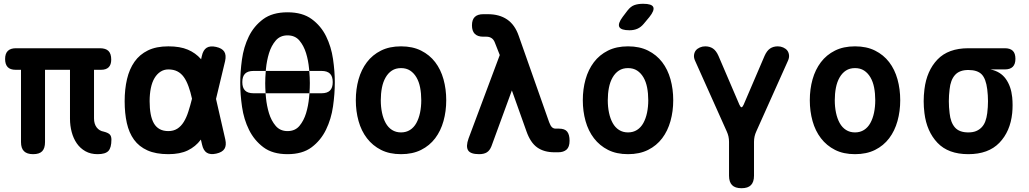

<svg xmlns="http://www.w3.org/2000/svg" viewBox="-20 -805 5440 1015"><path d="M496 10Q459 10 431.5 -5.5Q404 -21 386 -47Q368 -73 359 -107Q350 -141 350 -177V-436H218V-54Q218 -21 203 -5.5Q188 10 155 10Q123 10 107 -5.5Q91 -21 91 -54V-436H63Q34 -436 20.5 -450.5Q7 -465 7 -493Q7 -522 21.5 -536Q36 -550 64 -550H508Q539 -550 553.5 -535.5Q568 -521 568 -490Q568 -463 554.5 -449.5Q541 -436 514 -436H477V-179Q477 -150 491 -131.5Q505 -113 529 -109Q552 -103 560.5 -94Q569 -85 569 -67Q569 -24 553 -7Q537 10 496 10Z M1171 -68Q1178 -36 1166.5 -18Q1155 0 1123.5 7Q1092 14 1073.5 2.5Q1055 -9 1048 -41L1042 -67Q1042 -66 1041 -66Q1014 -30 973 -10Q932 10 870 10Q804 10 759.5 -10Q715 -30 688.5 -66.5Q662 -103 650.5 -154.5Q639 -206 639 -270Q639 -334 651.5 -387Q664 -440 691 -478.5Q718 -517 762 -538.5Q806 -560 870 -560Q932 -560 973 -542.5Q1014 -525 1042 -493Q1042 -492 1043 -491L1047 -509Q1054 -541 1072.5 -552.5Q1091 -564 1122.5 -557Q1154 -550 1165.5 -532Q1177 -514 1170 -482L1122 -282ZM995 -283Q987 -320 977 -347Q966 -378 951.5 -398Q937 -418 917 -428Q897 -438 870 -438Q847 -438 828.5 -426Q810 -414 797 -392.5Q784 -371 777.5 -339.5Q771 -308 771 -270Q771 -232 776.5 -202.5Q782 -173 793.5 -153Q805 -133 824 -122.5Q843 -112 870 -112Q897 -112 917 -124.5Q937 -137 951.5 -160.5Q966 -184 976 -216Q986 -247 995 -283Z M1500 10Q1421 10 1372.5 -26.5Q1324 -63 1296.5 -118.5Q1269 -174 1259.5 -240Q1250 -306 1250 -366Q1250 -424 1259 -490Q1268 -556 1295 -611.5Q1322 -667 1371 -703.5Q1420 -740 1500 -740Q1579 -740 1628 -704Q1677 -668 1704 -613Q1731 -558 1740.5 -493Q1750 -428 1750 -370Q1750 -309 1740.5 -242.5Q1731 -176 1703.5 -119.5Q1676 -63 1627.5 -26.5Q1579 10 1500 10ZM1320 -312H1384Q1385 -301 1386 -289Q1390 -246 1402 -206.5Q1414 -167 1437.5 -139.5Q1461 -112 1500 -112Q1540 -112 1563 -139.5Q1586 -167 1598 -206.5Q1610 -246 1614 -290L1616 -312H1680Q1710 -312 1724.5 -326.5Q1739 -341 1739 -371Q1739 -401 1724.5 -415.5Q1710 -430 1680 -430H1615Q1614 -436 1614 -441Q1610 -485 1598 -524Q1586 -563 1563 -590.5Q1540 -618 1500 -618Q1461 -618 1437.5 -590.5Q1414 -563 1402 -523.5Q1390 -484 1386 -441Q1386 -435 1385 -430H1320Q1290 -430 1275.5 -415.5Q1261 -401 1261 -371Q1261 -341 1275.5 -326.5Q1290 -312 1320 -312ZM1616 -312H1384Q1382 -342 1382 -365Q1382 -393 1385 -430H1615Q1618 -393 1618 -366Q1618 -342 1616 -312Z M2100 10Q2039 10 1994.5 -12.5Q1950 -35 1920 -74Q1890 -113 1875.5 -165Q1861 -217 1861 -275Q1861 -334 1875.5 -385.5Q1890 -437 1919.5 -476Q1949 -515 1994 -537.5Q2039 -560 2100 -560Q2161 -560 2206 -537.5Q2251 -515 2280.5 -476.5Q2310 -438 2324.5 -386Q2339 -334 2339 -275Q2339 -217 2324.5 -165Q2310 -113 2280.5 -74Q2251 -35 2206 -12.5Q2161 10 2100 10ZM2100 -105Q2127 -105 2147.5 -118Q2168 -131 2181 -154.5Q2194 -178 2200.5 -209Q2207 -240 2207 -275Q2207 -311 2201 -342Q2195 -373 2181.5 -396Q2168 -419 2148 -432Q2128 -445 2100 -445Q2072 -445 2052 -432Q2032 -419 2018.5 -395.5Q2005 -372 1999 -341Q1993 -310 1993 -275Q1993 -240 1999.5 -209Q2006 -178 2019 -154.5Q2032 -131 2052.5 -118Q2073 -105 2100 -105Z M2578 -32Q2569 -9 2553.5 0.5Q2538 10 2513 10Q2467 10 2454.5 -10.5Q2442 -31 2457 -73L2622 -514L2596 -580Q2590 -596 2578.5 -603.5Q2567 -611 2552 -611H2535Q2505 -611 2490 -626Q2475 -641 2475 -671Q2475 -701 2490 -715.5Q2505 -730 2535 -730H2559Q2620 -730 2661 -702Q2702 -674 2722 -616L2883 -159Q2890 -140 2898 -132.5Q2906 -125 2917 -125H2935Q2966 -125 2978.5 -109Q2991 -93 2991 -61Q2991 -28 2975 -14Q2959 0 2931 0H2911Q2856 0 2820 -25.5Q2784 -51 2763 -111L2686 -327Z M3300 10Q3239 10 3194.5 -12.5Q3150 -35 3120 -74Q3090 -113 3075.5 -165Q3061 -217 3061 -275Q3061 -334 3075.5 -385.5Q3090 -437 3119.5 -476Q3149 -515 3194 -537.5Q3239 -560 3300 -560Q3361 -560 3406 -537.5Q3451 -515 3480.5 -476.5Q3510 -438 3524.5 -386Q3539 -334 3539 -275Q3539 -217 3524.5 -165Q3510 -113 3480.5 -74Q3451 -35 3406 -12.5Q3361 10 3300 10ZM3300 -105Q3327 -105 3347.5 -118Q3368 -131 3381 -154.5Q3394 -178 3400.5 -209Q3407 -240 3407 -275Q3407 -311 3401 -342Q3395 -373 3381.5 -396Q3368 -419 3348 -432Q3328 -445 3300 -445Q3272 -445 3252 -432Q3232 -419 3218.5 -395.5Q3205 -372 3199 -341Q3193 -310 3193 -275Q3193 -240 3199.5 -209Q3206 -178 3219 -154.5Q3232 -131 3252.5 -118Q3273 -105 3300 -105ZM3383 -679Q3368 -661 3349.5 -653Q3331 -645 3308 -645Q3263 -645 3254 -662.5Q3245 -680 3272 -716L3297 -749Q3314 -771 3333.5 -778Q3353 -785 3380 -785Q3426 -785 3433.5 -767.5Q3441 -750 3413 -715Z M3900 190Q3866 190 3850 173.5Q3834 157 3834 124V-55Q3834 -70 3831 -83.5Q3828 -97 3822 -110L3654 -485Q3647 -501 3649 -515Q3651 -529 3658.5 -538.5Q3666 -548 3679.5 -554Q3693 -560 3708 -560Q3732 -560 3749 -548.5Q3766 -537 3778 -510L3889 -251Q3895 -238 3900 -238Q3905 -238 3911 -251L4022 -510Q4034 -537 4051 -548.5Q4068 -560 4092 -560Q4107 -560 4120.5 -554Q4134 -548 4141.5 -538.5Q4149 -529 4151 -515Q4153 -501 4146 -485L3978 -110Q3972 -97 3969 -83.5Q3966 -70 3966 -55V124Q3966 157 3950 173.5Q3934 190 3900 190Z M4500 10Q4439 10 4394.5 -12.5Q4350 -35 4320 -74Q4290 -113 4275.5 -165Q4261 -217 4261 -275Q4261 -334 4275.5 -385.5Q4290 -437 4319.5 -476Q4349 -515 4394 -537.5Q4439 -560 4500 -560Q4561 -560 4606 -537.5Q4651 -515 4680.5 -476.5Q4710 -438 4724.5 -386Q4739 -334 4739 -275Q4739 -217 4724.5 -165Q4710 -113 4680.5 -74Q4651 -35 4606 -12.5Q4561 10 4500 10ZM4500 -105Q4527 -105 4547.5 -118Q4568 -131 4581 -154.5Q4594 -178 4600.5 -209Q4607 -240 4607 -275Q4607 -311 4601 -342Q4595 -373 4581.5 -396Q4568 -419 4548 -432Q4528 -445 4500 -445Q4472 -445 4452 -432Q4432 -419 4418.5 -395.5Q4405 -372 4399 -341Q4393 -310 4393 -275Q4393 -240 4399.5 -209Q4406 -178 4419 -154.5Q4432 -131 4452.5 -118Q4473 -105 4500 -105Z M5216 -438Q5269 -427 5297 -388Q5325 -349 5331 -291Q5333 -270 5333 -249Q5333 -228 5331 -207Q5321 -110 5263 -50Q5205 10 5099 10Q4993 10 4936 -50Q4879 -110 4867 -207Q4863 -239 4863 -270Q4863 -301 4867 -333Q4879 -431 4936 -490.5Q4993 -550 5099 -550H5292Q5320 -550 5334 -536.5Q5348 -523 5348 -494Q5348 -466 5334 -452Q5320 -438 5292 -438ZM5099 -105Q5123 -105 5140 -112Q5157 -119 5169.5 -132Q5182 -145 5189 -164Q5196 -183 5199 -207Q5203 -239 5203 -270Q5203 -301 5199 -333Q5192 -389 5169.5 -412Q5147 -435 5099 -435Q5052 -435 5028.5 -408.5Q5005 -382 5000 -333Q4996 -301 4996 -270Q4996 -239 5000 -207Q5005 -158 5028 -131.5Q5051 -105 5099 -105Z"/></svg>

Font: Maple Mono
Style: Bold
Weight: 700
Monospace: yes
Designer: subframe7536
Version: Version 7.200